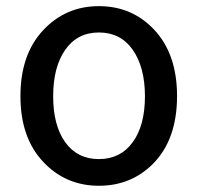

<svg xmlns="http://www.w3.org/2000/svg" viewBox="-20 -552 637 619"><path d="M298.8 -532.2Q407.2 -532.2 479 -454.1Q550.8 -376 550.8 -242.2Q550.8 -101.6 472.7 -23.4Q402.3 46.9 298.8 46.9Q191.4 46.9 118.7 -30.8Q45.9 -108.4 45.9 -242.2Q45.9 -376 118.7 -454.1Q191.4 -532.2 298.8 -532.2ZM298.8 -39.1Q368.2 -39.1 407.7 -93.3Q447.3 -147.5 447.3 -241.7Q447.3 -335.9 407.2 -392.6Q368.2 -447.3 298.8 -447.3Q229.5 -447.3 190.4 -391.6Q151.4 -335.9 151.4 -241.7Q151.4 -147.5 190.4 -93.3Q229.5 -39.1 298.8 -39.1Z"/></svg>

Font: TaiwanPearl
Style: Regular
Weight: 400
Version: Version 2.102